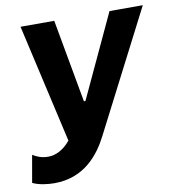

<svg xmlns="http://www.w3.org/2000/svg" viewBox="-100 -593 795 869"><g transform="rotate(-10 297.5 -158.0)"><path d="M81 204C220 204 291 109 330 33L614 -520H461L283 -138H276L207 -520H52L176 25C144 64 108 81 74 81C46 81 24 73 3 60L-19 185C9 199 50 204 81 204Z"/></g></svg>

Font: Fixel Display
Style: Bold Italic
Weight: 700
Italic angle: -10°
Designer: AlfaBravo + MacPaw
Foundry: Kyrylo Tkachov, Marchela Mozhyna, Serhii Makarenko, Maria Weinstein, Zakhar Kryvoshyya
Version: Version 1.210;Glyphs 3.2 (3217)